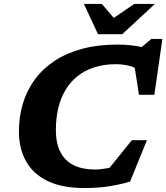

<svg xmlns="http://www.w3.org/2000/svg" viewBox="-20 -936 840 969"><path d="M593 -105 496.5 -44 645.5 -228.5H721.5L636.5 -19.5Q590 -5.5 533 3.8Q476 13 406 13Q292.5 13 219.2 -23Q146 -59 110.8 -123.2Q75.5 -187.5 75.5 -272Q75.5 -348 95.8 -414.5Q116 -481 156.2 -535.5Q196.5 -590 256.2 -629.2Q316 -668.5 395.2 -689.8Q474.5 -711 572.5 -711Q609 -711 640.8 -707.5Q672.5 -704 701.5 -697Q730.5 -690 757.5 -679.5L667 -675L744 -739.5H799.5L759 -457.5H681.5L651 -651.5L693 -575Q667 -594 635 -603Q603 -612 564.5 -612Q505 -612 456.8 -596.5Q408.5 -581 372 -552.2Q335.5 -523.5 311 -482.5Q286.5 -441.5 274.2 -390.8Q262 -340 262 -280Q262 -212 285.2 -167.8Q308.5 -123.5 352.5 -102Q396.5 -80.5 458.5 -80.5Q486.5 -80.5 522 -87Q557.5 -93.5 593 -105ZM761.5 -916 597 -763.5H474.5L403.5 -916H494L566 -832H534L657.5 -916Z"/></svg>

Font: Newsreader 9pt
Style: Bold Italic
Weight: 700
Italic angle: -17°
Designer: Hugues Gentile
Foundry: Production Type
Version: Version 1.003